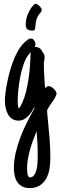

<svg xmlns="http://www.w3.org/2000/svg" viewBox="-20 -605 312 994"><path d="M113.3 -477.1Q113.3 -501.5 121.1 -523.7Q128.9 -545.9 143.1 -566.4Q147 -570.8 152.3 -577.9Q157.7 -585 164.1 -585Q168.5 -585 174.1 -581.8Q179.7 -578.6 184.6 -573.7Q189.5 -568.8 192.9 -563.5Q196.3 -558.1 196.3 -553.7Q196.3 -550.3 194.1 -546.4Q191.9 -542.5 188.7 -538.3Q185.5 -534.2 182.4 -530.3Q179.2 -526.4 177.2 -523.4Q171.9 -514.2 169.4 -506.3Q167 -498.5 165.8 -491Q164.6 -483.4 163.8 -475.3Q163.1 -467.3 161.6 -457.5Q161.1 -450.7 157.5 -448.7Q153.8 -446.8 147 -446.8Q131.3 -446.8 122.3 -452.9Q113.3 -459 113.3 -477.1ZM272.5 -121.1Q272.5 -116.2 269.8 -109.6Q267.1 -103 262.9 -95.9Q258.8 -88.9 253.9 -81.5Q249 -74.2 244.6 -68.4L237.3 -58.1L230 -45.4L223.6 -33.7Q224.1 -23.9 225.1 -12.7Q226.1 -1.5 227.1 8.8Q232.4 59.1 236.6 111.3Q240.7 163.6 240.7 213.9Q240.7 240.7 236.3 268.3Q231.9 295.9 220 318.1Q208 340.3 187 354.5Q166 368.7 133.3 368.7Q110.8 368.7 95.2 360.4Q79.6 352.1 70.1 338.1Q60.5 324.2 56.2 305.7Q51.8 287.1 51.8 267.1Q51.8 227.5 61 187Q70.3 146.5 85.2 106.9Q100.1 67.4 119.1 29.5Q138.2 -8.3 157.7 -43Q157.7 -43.9 157.7 -45.2Q157.7 -46.4 157.2 -49.3Q150.9 -37.6 142.8 -25.1Q134.8 -12.7 124.8 -2.9Q114.7 6.8 102.8 13.2Q90.8 19.5 76.2 19.5Q55.7 19.5 42 9.8Q28.3 0 20.3 -15.1Q12.2 -30.3 8.8 -48.3Q5.4 -66.4 5.4 -82.5Q5.4 -101.1 7.6 -119.1Q9.8 -137.2 12.7 -154.3Q17.6 -181.6 25.1 -213.6Q32.7 -245.6 43.9 -277.1Q55.2 -308.6 70.1 -336.4Q85 -364.3 105 -383.8L108.9 -387.2Q115.2 -393.6 123.5 -399.7Q131.8 -405.8 140.6 -405.8Q146 -405.8 150.1 -402.8Q154.3 -399.9 157.2 -395.3Q160.2 -390.6 161.9 -385.3Q163.6 -379.9 163.6 -375Q163.6 -369.1 159.2 -362.3H160.2Q189.9 -362.3 200.2 -335Q205.6 -330.1 208.3 -323.2Q210.9 -316.4 210.9 -308.6Q210.9 -304.7 210.4 -300Q210 -295.4 209 -291.5Q208 -287.1 207.5 -283.2Q207 -279.3 207 -275.9Q207 -264.6 207.5 -248Q208 -231.4 209 -213.4Q210 -195.3 211.2 -178Q212.4 -160.6 213.4 -147.9Q216.8 -152.3 221.4 -155.8Q226.1 -159.2 232.4 -159.2Q237.8 -159.2 244.9 -155.3Q252 -151.4 258.1 -145.5Q264.2 -139.6 268.3 -133.1Q272.5 -126.5 272.5 -121.1ZM138.2 -322.3Q138.2 -325.2 138.4 -328.6Q138.7 -332 139.6 -335.9L136.2 -331.5Q132.3 -327.1 128.9 -323.2Q125.5 -319.3 122.6 -314.9Q109.9 -296.4 100.3 -266.8Q90.8 -237.3 84.5 -204.8Q78.1 -172.4 75 -141.1Q71.8 -109.9 71.8 -87.4Q71.8 -76.2 72.3 -64.9Q72.8 -53.7 77.1 -43Q84 -50.3 88.4 -58.8Q92.8 -67.4 96.7 -76.7Q107.4 -100.6 115.2 -132.3Q123 -164.1 127.9 -197.8Q132.8 -231.4 135.3 -263.9Q137.7 -296.4 138.2 -322.3ZM175.3 199.2Q175.3 166 173.8 137Q172.4 107.9 169.4 74.7Q160.6 95.7 151.6 119.9Q142.6 144 135.7 168.7Q128.9 193.4 124.5 217.8Q120.1 242.2 120.1 264.2V267.6Q120.1 278.8 121.6 291.7Q123 304.7 130.9 313H136.2Q146 313 152.6 306.4Q159.2 299.8 163.6 289.6Q168 279.3 170.4 266.6Q172.9 253.9 173.8 241.2Q174.8 228.5 175 217.3Q175.3 206.1 175.3 199.2Z"/></svg>

Font: Just Another Hand
Style: Regular
Weight: 400
Designer: Astigmatic (AOETI)
Foundry: Astigmatic (AOETI)
Version: Version 1.001